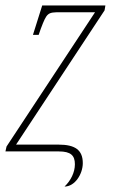

<svg xmlns="http://www.w3.org/2000/svg" viewBox="-26 -556 433 705"><path d="M211 129C249 129 278 83 278 43C278 -5 250 -25 189 -25H33L358 -518L361 -536H129L95 -428H116L124 -451C146 -509 149 -511 194 -511H323L-2 -18L-6 0H190C234 0 249 15 249 47C249 77 234 107 211 129Z"/></svg>

Font: Noto Serif Condensed Thin
Style: Italic
Weight: 100
Width: 3
Italic angle: -12°
Designer: Monotype Design Team
Foundry: Monotype Imaging Inc.
Version: Version 2.013